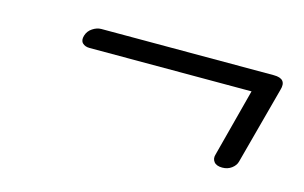

<svg xmlns="http://www.w3.org/2000/svg" viewBox="-42 -512 596 377"><g transform="rotate(15 256.0 -324.0)"><path d="M97 -403.5Q100 -413.5 108.8 -419.2Q117.5 -425 126.5 -425H477Q504.5 -425 497 -400.5L455 -243.5Q453 -235.5 445 -229.5Q437 -223.5 426 -223.5Q414 -223.5 409 -230Q404 -236.5 407 -245.5L443 -383H113.5Q104.5 -383 99.2 -388.2Q94 -393.5 97 -403.5Z"/></g></svg>

Font: Fraunces 72pt
Style: Bold Italic
Weight: 700
Italic angle: -16°
Version: Version 1.000;[b76b70a41]